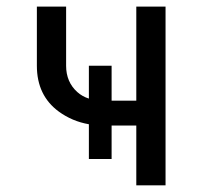

<svg xmlns="http://www.w3.org/2000/svg" viewBox="-20 -557 626 577"><path d="M389.6 0V-179.7H315.4V-79.1H247.1V-183.6Q196.8 -192.4 156.7 -221.7Q90.8 -270 90.8 -359.4V-537.1H178.7V-359.4Q178.7 -310.5 212.4 -280.3Q227.1 -267.1 247.1 -260.7V-359.4H315.4V-254.4H389.6V-537.1H477.5V0Z"/></svg>

Font: Consola Mono
Style: Book
Weight: 400
Monospace: yes
Version: Version 2.001